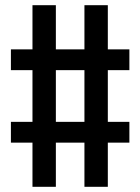

<svg xmlns="http://www.w3.org/2000/svg" viewBox="-20 -737 540 739"><path d="M105 -18V-188H22V-268H105V-467H22V-547H105V-717H195V-547H305V-717H395V-547H478V-467H395V-268H478V-188H395V-18H305V-188H195V-18ZM195 -268H305V-467H195Z"/></svg>

Font: Iosevka Bendy Medium
Style: Regular
Weight: 500
Monospace: yes
Designer: Belleve Invis
Foundry: Belleve Invis
Version: Version 30.1.2